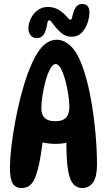

<svg xmlns="http://www.w3.org/2000/svg" viewBox="-20 -939 538 966"><path d="M87 7Q59 7 44.5 -15Q30 -37 30 -95Q30 -136 36.5 -194.5Q43 -253 55 -319Q67 -385 83.5 -450Q100 -515 120 -570Q144 -634 167 -670.5Q190 -707 214.5 -723Q239 -739 265 -739Q306 -739 341.5 -701.5Q377 -664 405 -575Q425 -512 439 -431.5Q453 -351 460.5 -267.5Q468 -184 468 -111Q468 -50 448.5 -21.5Q429 7 394 7Q361 7 342.5 -21.5Q324 -50 318 -116Q314 -163 314 -213Q314 -263 318 -309L346 -232Q322 -220 287 -216.5Q252 -213 214 -218.5Q176 -224 144 -239L197 -307Q198 -255 192 -207Q186 -159 178 -119Q169 -78 158.5 -50Q148 -22 131.5 -7.5Q115 7 87 7ZM258 -329Q295 -329 312 -347Q329 -365 329 -402Q329 -428 323.5 -464Q318 -500 308.5 -535Q299 -570 286.5 -593.5Q274 -617 260 -617Q246 -617 233 -593.5Q220 -570 210 -534Q200 -498 194 -460.5Q188 -423 188 -395Q188 -362 205 -345.5Q222 -329 258 -329ZM221 -904Q250 -904 274 -890.5Q298 -877 324 -846Q330 -839 335 -840Q340 -841 342 -848Q349 -883 360.5 -901Q372 -919 393 -919Q430 -919 430 -876Q430 -854 421 -825.5Q412 -797 392 -775.5Q372 -754 339 -754Q311 -754 287.5 -774Q264 -794 239 -829Q233 -838 226.5 -837Q220 -836 218 -821Q212 -782 199.5 -764.5Q187 -747 165 -747Q146 -747 134.5 -761Q123 -775 123 -794Q123 -822 135.5 -847Q148 -872 170 -888Q192 -904 221 -904Z"/></svg>

Font: DynaPuff Condensed
Style: Regular
Weight: 400
Width: 3
Designer: Toshi Omagari, Jennifer Daniel
Foundry: Google Fonts
Version: Version 2.000